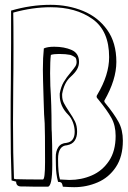

<svg xmlns="http://www.w3.org/2000/svg" viewBox="-20 -745 530 797"><path d="M274 -445Q288 -462 293 -470Q298 -478 298 -488Q298 -497 294 -506V-505Q285 -513 272 -517H273Q253 -521 225 -521Q202 -521 191 -517V-516Q188 -492 188 -441Q188 -408 189 -387V-388Q194 -311 194 -222Q194 -205 195 -195Q197 -155 197 -61Q197 30 178 30Q104 30 80 29H75H68Q47 29 47 9Q31 5 28 4Q24 -101 24 -235Q24 -345 25 -399L26 -565V-701Q108 -725 190 -725Q263 -725 325 -699.5Q387 -674 425 -621Q463 -568 463 -488Q463 -414 413 -327V-325Q413 -321 417 -317Q454 -272 472 -239Q490 -206 490 -161Q490 -95 461 -51.5Q432 -8 385.5 12Q339 32 288 32Q271 32 241 30Q240 26 238.5 20.5Q237 15 233.5 12.5Q230 10 221 10Q212 -23 212 -61Q212 -66 211.5 -91.5Q211 -117 222 -134Q233 -151 257 -152H256Q290 -157 290 -198Q290 -218 282.5 -237.5Q275 -257 263 -269Q228 -304 228 -349V-357Q233 -385 244.5 -404.5Q256 -424 274 -445ZM266 -283Q283 -258 291.5 -240.5Q300 -223 300 -198Q300 -176 290 -161Q280 -146 258 -142Q221 -140 221 -85Q221 -25 229 0Q259 2 268 2Q318 2 361.5 -17Q405 -36 432.5 -77Q460 -118 460 -181Q460 -224 442.5 -255.5Q425 -287 389 -331Q381 -339 381 -344Q381 -348 384 -352Q433 -434 433 -508Q433 -617 364 -666Q295 -715 190 -715Q116 -715 36 -693L35 -692Q36 -645 36 -553Q36 -446 35 -393L34 -233Q34 -106 38 -3Q46 -1 48 -1H60Q84 0 158 0Q167 0 167 -72Q167 -204 165.5 -233Q164 -262 163 -271Q163 -289 161 -333Q158 -426 158 -456Q158 -507 162 -544Q177 -551 205 -551Q247 -551 277.5 -537.5Q308 -524 308 -488Q308 -472 300 -457.5Q292 -443 273 -426Q246 -402 238 -355V-348Q238 -331 245 -317.5Q252 -304 266 -283Z"/></svg>

Font: Londrina Shadow
Style: Regular
Weight: 400
Designer: Marcelo Magalhaes
Foundry: Marcelo Magalhães
Version: Version 1.002